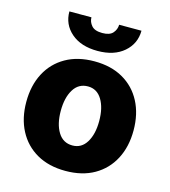

<svg xmlns="http://www.w3.org/2000/svg" viewBox="-114 -851 846 953"><g transform="rotate(15 309.5 -375.0)"><path d="M309.7 10.3Q224.1 10.3 162.3 -25Q100.5 -60.4 67.3 -123.8Q34.1 -187.1 34.1 -271Q34.1 -355.1 67.3 -418.5Q100.5 -481.9 162.3 -517.2Q224.1 -552.6 309.7 -552.6Q395.6 -552.6 457.2 -517.2Q518.8 -481.9 552 -418.5Q585.2 -355.1 585.2 -271Q585.2 -187.1 552 -123.8Q518.8 -60.4 457.2 -25Q395.6 10.3 309.7 10.3ZM310.7 -120.7Q357.2 -120.7 382.8 -162.6Q408.4 -204.5 408.4 -272Q408.4 -339.8 382.8 -381.9Q357.2 -424 310.7 -424Q262.4 -424 236.7 -381.9Q210.9 -339.8 210.9 -272Q210.9 -204.5 236.7 -162.6Q262.4 -120.7 310.7 -120.7ZM380.3 -759.6H495Q494.7 -692.8 444.6 -649.5Q394.5 -606.2 309.7 -606.2Q224.4 -606.2 174.4 -649.5Q124.3 -692.8 124.6 -759.6H237.9Q237.9 -736.2 254.3 -717.2Q270.6 -698.2 309.7 -698.2Q347.7 -698.2 363.8 -716.8Q380 -735.4 380.3 -759.6Z"/></g></svg>

Font: Inter UI Extra Bold
Style: Regular
Weight: 800
Designer: Rasmus Andersson
Foundry: rsms
Version: 3.2;8d6f07862